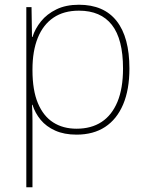

<svg xmlns="http://www.w3.org/2000/svg" viewBox="-20 -558 623 810"><path d="M313 -538Q418 -538 472 -469.5Q526 -401 526 -269Q526 -180 499.5 -117.5Q473 -55 423.5 -22.5Q374 10 303 10Q251 10 213 -7Q175 -24 151.5 -52.5Q128 -81 117 -116H115Q117 -82 117 -49.5Q117 -17 117 15V232H91V-528H113L115 -402H117Q128 -437 153 -468Q178 -499 218 -518.5Q258 -538 313 -538ZM313 -513Q249 -513 205.5 -483.5Q162 -454 139.5 -398.5Q117 -343 117 -265V-262Q117 -177 140 -122.5Q163 -68 204.5 -41.5Q246 -15 303 -15Q365 -15 408.5 -43.5Q452 -72 475.5 -128.5Q499 -185 499 -269Q499 -393 452 -453Q405 -513 313 -513Z"/></svg>

Font: Noto Sans Armenian Thin
Style: Regular
Weight: 250
Version: Version 2.007